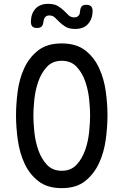

<svg xmlns="http://www.w3.org/2000/svg" viewBox="-20 -965 640 995"><path d="M300 -80Q348 -80 377 -111.5Q406 -143 421.5 -187.5Q437 -232 442 -281.5Q447 -331 447 -367Q447 -402 442 -450.5Q437 -499 421.5 -543.5Q406 -588 377 -619Q348 -650 300 -650Q252 -650 223 -618.5Q194 -587 178.5 -542.5Q163 -498 158 -449.5Q153 -401 153 -366Q153 -330 158 -281Q163 -232 178.5 -187.5Q194 -143 223 -111.5Q252 -80 300 -80ZM300 10Q225 10 178.5 -26.5Q132 -63 106.5 -119Q81 -175 72 -241Q63 -307 63 -367Q63 -425 71.5 -490.5Q80 -556 105.5 -611.5Q131 -667 177.5 -703.5Q224 -740 300 -740Q375 -740 421.5 -704Q468 -668 493.5 -612.5Q519 -557 528 -492Q537 -427 537 -368Q537 -308 528 -241.5Q519 -175 493 -119Q467 -63 421 -26.5Q375 10 300 10ZM205 -852Q203 -835 195.5 -827.5Q188 -820 172 -820Q155 -820 147.5 -828Q140 -836 140 -853Q141 -895 164 -920Q187 -945 230 -945Q261 -945 279.5 -934Q298 -923 311 -910Q324 -897 335.5 -886Q347 -875 365 -875Q374 -875 379.5 -878Q385 -881 388.5 -885.5Q392 -890 393.5 -896Q395 -902 395 -908Q397 -925 404 -932.5Q411 -940 427 -940Q444 -940 452 -932Q460 -924 460 -907Q459 -866 436 -840.5Q413 -815 370 -815Q339 -815 320.5 -826Q302 -837 289 -850Q276 -863 264.5 -874Q253 -885 235 -885Q227 -885 221.5 -882Q216 -879 212.5 -874.5Q209 -870 207.5 -864Q206 -858 205 -852Z"/></svg>

Font: Maple Mono NF CN
Style: Regular
Weight: 400
Monospace: yes
Designer: subframe7536
Version: Version 7.000